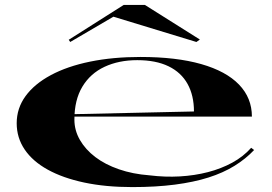

<svg xmlns="http://www.w3.org/2000/svg" viewBox="-20 -747 1106 782"><path d="M552 -515Q698 -515 799.5 -486Q901 -457 953.5 -402.5Q1006 -348 1006 -272H281V-282L770 -293Q770 -358 744 -405Q718 -452 666.5 -477Q615 -502 539 -502Q464 -502 406 -475Q348 -448 315.5 -394Q283 -340 283 -260Q283 -216 305.5 -177Q328 -138 368 -107.5Q408 -77 464.5 -57.5Q521 -38 588 -33Q652 -25 712.5 -28.5Q773 -32 827 -46Q881 -60 926 -84.5Q971 -109 1003 -145L1015 -136Q981 -100 935 -71.5Q889 -43 829 -24Q769 -5 692 5Q615 15 519 15Q410 15 323 -3.5Q236 -22 174.5 -56Q113 -90 80.5 -138Q48 -186 48 -245Q48 -306 84 -355.5Q120 -405 187 -441Q254 -477 347 -496Q440 -515 552 -515ZM266 -576 260 -585 484 -727H570L794 -586L780 -576L442 -679Z"/></svg>

Font: Kalnia Expanded
Style: Regular
Weight: 400
Width: 7
Designer: Frida Medrano
Foundry: Frida Medrano
Version: Version 1.105